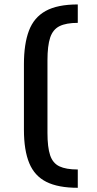

<svg xmlns="http://www.w3.org/2000/svg" viewBox="-20 -787 444 881"><path d="M336.9 74.7Q247.1 74.7 192.9 47.6Q138.7 20.5 114.3 -38.3Q89.8 -97.2 89.8 -191.9V-492.2Q89.8 -585.4 112.8 -646.2Q135.7 -707 189.7 -736.8Q243.7 -766.6 336.9 -766.6V-682.1Q283.7 -682.1 253.2 -667Q222.7 -651.9 210.2 -614.5Q197.8 -577.1 197.8 -509.8V-177.2Q197.8 -111.3 210 -74.7Q222.2 -38.1 252.7 -23.7Q283.2 -9.3 336.9 -9.3Z"/></svg>

Font: Monda Medium
Style: Regular
Weight: 500
Designer: Vernon Adams
Foundry: Vernon Adams
Version: Version 2.200